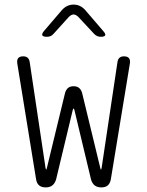

<svg xmlns="http://www.w3.org/2000/svg" viewBox="-20 -805 640 835"><path d="M179 10Q161 10 150.5 1.5Q140 -7 137 -25L55 -530Q53 -545 59.5 -552.5Q66 -560 81 -560Q93 -560 100 -554Q107 -548 109 -536L178 -75Q180 -67 181 -67Q182 -67 184 -75L263 -401Q267 -415 276 -422.5Q285 -430 300 -430Q315 -430 324 -422.5Q333 -415 337 -401L416 -75Q418 -67 419 -67Q420 -67 422 -75L491 -536Q493 -548 500 -554Q507 -560 519 -560Q534 -560 540.5 -552.5Q547 -545 545 -530L462 -25Q459 -8 449 1Q439 10 421 10Q403 10 392 1.5Q381 -7 376 -24L304 -325Q302 -333 300 -333Q298 -333 296 -325L224 -25Q219 -8 208 1Q197 10 179 10ZM184 -645Q167 -645 164 -651.5Q161 -658 172 -671L250 -762Q260 -773 272.5 -779Q285 -785 300 -785Q315 -785 327.5 -779Q340 -773 350 -762L429 -670Q440 -658 437.5 -651.5Q435 -645 418 -645Q410 -645 403 -648Q396 -651 390 -657L321 -731Q310 -742 300 -742Q290 -742 279 -731L213 -658Q207 -651 200 -648Q193 -645 184 -645Z"/></svg>

Font: Maple Mono NL Thin
Style: Regular
Weight: 250
Monospace: yes
Designer: subframe7536
Version: Version 7.000